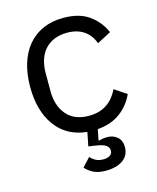

<svg xmlns="http://www.w3.org/2000/svg" viewBox="-111 -605 725 889"><g transform="rotate(-15 251.5 -160.5)"><path d="M277 -528Q354 -528 400.5 -494.5Q447 -461 470 -408L403 -373Q389 -413 357 -435Q325 -457 277 -457Q241 -457 214 -445.5Q187 -434 169 -413.5Q151 -393 142 -364.5Q133 -336 133 -302V-214Q133 -146 169.5 -102.5Q206 -59 277 -59Q374 -59 417 -149L475 -110Q452 -59 408 -26.5Q364 6 299 11L289 61L292 64Q311 58 331 58Q360 58 379.5 75Q399 92 399 124Q399 145 390 161Q381 177 365.5 187Q350 197 330 202Q310 207 288 207Q247 207 223.5 193.5Q200 180 189 166L227 125Q236 136 251 144.5Q266 153 288 153Q307 153 319.5 145.5Q332 138 332 122Q332 108 319 97.5Q306 87 264 81L236 77L249 11Q152 1 99.5 -71Q47 -143 47 -258Q47 -320 62.5 -370Q78 -420 107.5 -455Q137 -490 180 -509Q223 -528 277 -528Z"/></g></svg>

Font: IBM Plex Sans Arabic
Style: Regular
Weight: 400
Designer: Mike Abbink, Paul van der Laan, Pieter van Rosmalen, Wael Morcos, Khajak Apelian
Foundry: Bold Monday
Version: Version 1.005